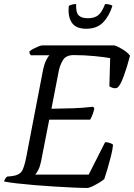

<svg xmlns="http://www.w3.org/2000/svg" viewBox="-29 -928 662 948"><path d="M401 0Q373 0 330.5 -2Q288 -4 239 -7Q190 -10 142 -14Q94 -18 54.5 -22.5Q15 -27 -9 -32Q-5 -47 6 -56L34 -59Q67 -64 79 -83Q91 -102 101 -154L182 -575Q189 -611 199 -630.5Q209 -650 215 -655H123Q121 -657 118.5 -662Q116 -667 116 -673Q122 -680 135.5 -687Q149 -694 161.5 -699Q174 -704 180 -704H536Q557 -697 579.5 -682.5Q602 -668 613 -653Q599 -599 582.5 -553.5Q566 -508 552 -496Q540 -490 528 -494Q516 -498 511 -502L515 -641Q488 -646 437.5 -651Q387 -656 335 -656Q297 -656 282 -631.5Q267 -607 261 -577L225 -391Q283 -392 331.5 -393.5Q380 -395 431 -401L437 -392Q432 -372 426 -357.5Q420 -343 416 -337H214L174 -132Q169 -107 160.5 -90Q152 -73 145 -66H409L490 -226Q504 -226 516.5 -221Q529 -216 529 -212Q527 -189 519 -157.5Q511 -126 502 -95Q493 -64 486 -44Q477 -36 460.5 -26Q444 -16 427.5 -8Q411 0 401 0ZM397 -786Q345 -786 325 -817Q305 -848 311 -899Q315 -902 325 -905Q335 -908 347 -908Q345 -867 359 -852.5Q373 -838 405 -838Q437 -838 455.5 -852.5Q474 -867 490 -908Q504 -908 514 -905Q524 -902 526 -899Q510 -848 479.5 -817Q449 -786 397 -786Z"/></svg>

Font: Texturina 72pt 72pt Regular
Style: Italic
Weight: 400
Italic angle: -11°
Designer: Guillermo Torres Carreño
Foundry: Omnibus-Type
Version: Version 1.002; ttfautohint (v1.8.3)